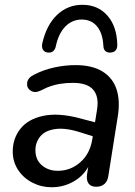

<svg xmlns="http://www.w3.org/2000/svg" viewBox="-20 -766 561 795"><path d="M32.7 -138.4Q32.7 -192 64 -232.1Q95.3 -272.3 157.5 -286Q219.7 -299.8 307.7 -276.9L388.1 -255.7L379.3 -197.1L317.5 -216.5Q253.3 -237.6 210.3 -231.8Q167.3 -226.1 147 -201.5Q126.7 -177 126.7 -144.1Q126.7 -104.2 153.5 -81.5Q180.2 -58.8 219.3 -58.8Q272.5 -58.8 312.6 -94.2Q352.7 -129.5 362.2 -189.7L381.6 -310.6Q390.7 -365.5 366.2 -394.2Q341.7 -422.9 281.5 -422.9Q252.3 -422.9 226.3 -418.4Q200.3 -413.8 174.9 -403.7Q164.4 -398.8 147.9 -390.8Q124.3 -379.3 107 -390.7Q89.7 -402.1 92.4 -423.4Q95.1 -444.6 122.3 -457.4Q160 -476.9 204.4 -486.6Q248.8 -496.4 292.3 -496.4Q361.6 -496.4 404.2 -470.1Q446.8 -443.9 462.4 -396.7Q478 -349.5 468 -286.3L428.9 -39.4Q426 -16.3 412.8 -4.5Q399.6 7.3 377.7 7.3Q356.4 7.3 346.6 -6.3Q336.7 -19.9 340.6 -45.3L352.5 -121L360.6 -108.5Q340.3 -50.4 294.8 -20.6Q249.2 9.3 193.7 9.3Q150.9 9.3 113.6 -10Q76.4 -29.3 54.5 -63.1Q32.7 -97 32.7 -138.4ZM155.5 -588.3Q172.8 -662.9 216.5 -704.5Q260.3 -746.1 321.4 -746.1Q385.2 -746.1 424.4 -701.8Q463.7 -657.5 465.6 -581.5Q466.2 -567.3 459.9 -558.7Q453.6 -550.1 439.9 -548.5Q426.3 -546.9 417.5 -553.6Q408.8 -560.3 408.1 -574.9Q405.6 -627.7 382.1 -656.4Q358.6 -685.1 318.5 -685.1Q278.8 -685.1 250.4 -656.1Q222.1 -627.1 210.9 -573.5Q208.1 -560.5 199.6 -553.7Q191.2 -546.9 177.9 -548.5Q163.6 -550.1 157.6 -560.6Q151.6 -571 155.5 -588.3Z"/></svg>

Font: SN Pro Thin
Style: Italic
Weight: 200
Italic angle: -9°
Designer: Tobias Whetton
Foundry: Supernotes
Version: Version 1.003;Glyphs 3.3 (3324)